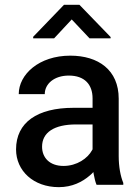

<svg xmlns="http://www.w3.org/2000/svg" viewBox="-20 -770 582 800"><path d="M370.1 -45.9C373.5 -28.3 377 -12.2 382.3 0H493.7V-7.8C481.9 -36.1 474.6 -76.2 474.6 -119.6V-358.9C474.6 -478.5 389.6 -538.1 272.9 -538.1C142.1 -538.1 58.1 -459.5 58.1 -377.9H166.5C166.5 -420.9 206.1 -455.1 266.6 -455.1C332.5 -455.1 365.7 -418 365.7 -359.9V-320.8H286.1C135.3 -320.8 46.9 -259.8 46.9 -147.5C46.9 -58.1 119.6 9.8 225.1 9.8C280.3 9.8 322.8 -11.7 354.5 -39.1C359.9 -43.5 364.7 -48.3 369.1 -53.2C369.6 -50.8 369.6 -48.3 370.1 -45.9ZM363.3 -143.6C345.2 -110.4 300.8 -78.6 244.6 -78.6C186.5 -78.6 155.3 -113.3 155.3 -158.7C155.3 -217.8 205.1 -251.5 296.9 -251.5H365.7V-147.9C365.2 -146.5 364.3 -145 363.3 -143.6ZM311 -750H246.6L118.2 -616.7V-610.4H205.6L278.8 -689L353 -610.4H440.9V-615.7Z"/></svg>

Font: Bert Sans Medium
Style: Regular
Weight: 500
Designer: Christian Robertson (Google), Cristiano Sobral
Foundry: Google, Cristiano Sobral
Version: Version 3.101